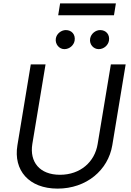

<svg xmlns="http://www.w3.org/2000/svg" viewBox="-20 -1111 781 1144"><path d="M640.6 -727.3 561.8 -252.8C544.7 -146.3 458.8 -69.6 337.4 -69.6C215.9 -69.6 155.5 -146.3 172.6 -252.8L251.4 -727.3H163.4L83.8 -245.7C58.9 -96.6 152 12.8 323.2 12.8C494.3 12.8 624.3 -96.6 649.1 -245.7L728.7 -727.3ZM312.5 -880.7C307.9 -848 332.4 -818.2 363.6 -818.2C394.9 -818.2 420.5 -842.3 424.7 -869.3C430.4 -904.8 407.7 -931.8 372.2 -931.8C345.2 -931.8 316.8 -910.5 312.5 -880.7ZM326.7 -1019.9H659.1L670.5 -1090.9H338.1ZM517 -880.7C511.4 -846.6 536.9 -818.2 568.2 -818.2C599.4 -818.2 625 -842.3 629.3 -869.3C634.9 -904.8 612.2 -931.8 576.7 -931.8C549.7 -931.8 522 -910.5 517 -880.7Z"/></svg>

Font: Margiela Sans
Style: Italic
Weight: 400
Italic angle: -9.39999°
Designer: Stefan Endress, Andreas Faust
Version: Version 1.100;FEAKit 1.0